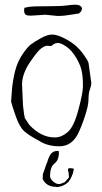

<svg xmlns="http://www.w3.org/2000/svg" viewBox="-20 -592 429 804"><path d="M82 -559.1Q87.9 -561 103.5 -563.5Q119.1 -565.9 178.7 -565.9Q238.3 -565.9 258.8 -569.1Q279.3 -572.3 294.9 -572.3Q310.5 -572.3 317.4 -566.4Q323.2 -561.5 323.2 -556.2Q323.2 -556.2 323.2 -555.2Q322.3 -547.9 318.4 -543L310.5 -535.6Q302.7 -534.7 269.5 -529.3Q246.1 -525.4 230.5 -525.4Q227.5 -525.4 224.6 -525.4Q221.7 -525.4 218.8 -525.4L169.9 -530.3L109.4 -526.4Q93.8 -526.4 87.9 -530.3Q82 -535.2 81.1 -543.9Q81.1 -543.9 81.1 -549.8Q81.1 -555.2 82 -559.1ZM220.7 40H225.6Q226.6 42 226.6 51.8Q226.6 61.5 222.7 72.3Q219.7 83 208 92.8Q196.3 102.5 193.4 116.2L192.4 120.1L191.4 122.1L189.5 143.6V145.5Q190.4 159.2 206.1 170.9Q216.8 178.7 226.6 178.7Q231.4 178.7 236.3 176.8L251 170.9L268.6 151.4Q268.6 131.8 264.6 120.1Q264.6 120.1 264.6 117.2Q264.6 112.3 273.4 112.3Q279.3 112.3 289.1 114.3V116.2L285.2 133.8Q274.4 165 260.7 174.8Q239.3 191.4 214.8 191.4Q214.8 191.4 213.9 190.4Q188.5 190.4 172.9 176.8Q158.2 163.1 158.2 152.3Q158.2 152.3 159.2 151.4Q159.2 151.4 159.2 138.7L175.8 90.8H176.8Q181.6 71.3 190.9 55.7Q200.2 40 220.7 40ZM350.6 -329.1 362.3 -245.1Q362.3 -232.4 356.4 -217.3Q350.6 -202.1 350.6 -176.3Q350.6 -150.4 335.4 -104.5Q320.3 -58.6 304.7 -28.3Q278.3 20.5 228.5 20.5Q178.7 20.5 144.5 -2Q101.6 -24.4 81.5 -42.5Q61.5 -60.5 45.4 -106.9Q29.3 -153.3 26.4 -167L31.2 -229.5Q38.1 -280.3 47.9 -310.5Q57.6 -340.8 76.7 -368.2Q95.7 -395.5 108.4 -405.3Q121.1 -415 149.4 -431.2Q177.7 -447.3 197.8 -447.3Q217.8 -447.3 246.6 -433.1Q275.4 -418.9 294.9 -402.3Q314.5 -385.7 331.1 -362.3Q347.7 -338.9 350.6 -329.1ZM222.7 -412.1H221.7Q209 -411.1 199.2 -403.3V-402.3Q196.3 -399.4 193.4 -399.4Q193.4 -399.4 192.4 -399.4L176.8 -400.4Q168 -400.4 152.8 -389.6Q137.7 -378.9 105.5 -331.5Q73.2 -284.2 72.3 -239.3L76.2 -151.4Q81.1 -106.4 84 -97.7L102.5 -69.3Q152.3 -16.6 208 -16.6H210.9Q237.3 -16.6 263.2 -38.6Q289.1 -60.5 307.6 -129.9Q326.2 -198.2 327.1 -225.6Q327.1 -225.6 327.1 -236.3Q327.1 -236.3 327.1 -245.1Q327.1 -263.7 324.2 -283.2Q320.3 -313.5 300.8 -347.2Q281.2 -380.9 258.3 -396.5Q235.4 -412.1 222.7 -412.1Z"/></svg>

Font: Drukaatie burti
Style: Thin
Weight: 100
Version: Version 0.14